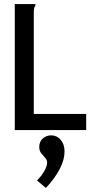

<svg xmlns="http://www.w3.org/2000/svg" viewBox="-20 -643 490 949"><path d="M53 -623H155V-615Q150 -609 148.5 -601.5Q147 -594 147 -578V-80H406V0H53ZM207 286 163 249Q186 226 199.5 201.5Q213 177 213 161Q213 148 203.5 137.5Q194 127 184 114.5Q174 102 174 84Q174 57 191.5 41.5Q209 26 233 26Q261 26 280 48Q299 70 299 106Q299 186 207 286Z"/></svg>

Font: Inconsolata SemiCondensed SemiBold
Style: Regular
Weight: 600
Width: 4
Monospace: yes
Designer: Raph Levien, Cyreal, Brenton Simpson
Foundry: Raph Levien, Cyreal, Google
Version: Version 3.001; ttfautohint (v1.8.2.53-6de2)